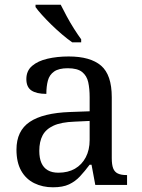

<svg xmlns="http://www.w3.org/2000/svg" viewBox="-20 -786 603 816"><path d="M205 10Q161 10 125.5 -7.5Q90 -25 70 -60.5Q50 -96 50 -150Q50 -230 106.5 -268Q163 -306 278 -310L361 -313V-373Q361 -409 355 -436.5Q349 -464 329 -480Q309 -496 268 -496Q230 -496 210 -482Q190 -468 183.5 -443.5Q177 -419 177 -387Q135 -387 113.5 -401.5Q92 -416 92 -450Q92 -485 116.5 -506Q141 -527 182 -536.5Q223 -546 272 -546Q364 -546 409.5 -507Q455 -468 455 -373V-114Q455 -86 461 -70.5Q467 -55 481 -48.5Q495 -42 517 -42H520V0H385L369 -86H361Q340 -58 320 -36.5Q300 -15 273.5 -2.5Q247 10 205 10ZM228 -52Q269 -52 298.5 -69Q328 -86 344.5 -117.5Q361 -149 361 -191V-272L297 -269Q240 -267 207.5 -252Q175 -237 161 -210.5Q147 -184 147 -145Q147 -114 156 -93.5Q165 -73 183 -62.5Q201 -52 228 -52ZM287 -606Q267 -620 244 -639.5Q221 -659 198.5 -681Q176 -703 158 -723Q140 -743 131 -756V-766H238Q249 -744 263.5 -717Q278 -690 294.5 -664Q311 -638 325 -619V-606Z"/></svg>

Font: Noto Serif Tibetan
Style: Regular
Weight: 400
Designer: Monotype Design Team
Foundry: Monotype Imaging Inc.
Version: Version 2.103